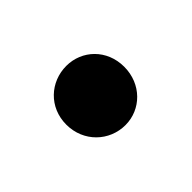

<svg xmlns="http://www.w3.org/2000/svg" viewBox="-43 -219 314 314"><g transform="rotate(-45 113.5 -62.5)"><path d="M114 6C150 6 180 -23 180 -63C180 -103 150 -131 114 -131C77 -131 46 -103 46 -63C46 -23 77 6 114 6Z"/></g></svg>

Font: Chess Sans Medium
Style: Regular
Weight: 500
Designer: Wolf Bōese
Foundry: Wolf Bōese
Version: Version 7.223;Glyphs 3.3 (3306)